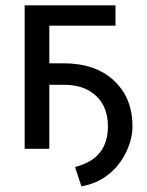

<svg xmlns="http://www.w3.org/2000/svg" viewBox="-20 -548 542 707"><path d="M405.3 -453.6H161.6V-314.9H214.4Q331.1 -314.9 399.4 -251.5Q467.8 -188 467.8 -83Q467.8 -35.2 443.8 13.7Q419.9 62.5 378.4 95.2Q336.9 127.9 279.8 138.2L256.3 66.9Q318.8 50.8 348.1 13.4Q377.4 -23.9 377.4 -83Q377.4 -153.8 334 -194.8Q290.5 -235.8 216.3 -235.8H161.6V0H70.8V-528.3H405.3Z"/></svg>

Font: Mardoto
Style: Regular
Weight: 400
Designer: Christian Robertson, Vahan Hovhannisyan
Foundry: Google
Version: Version 1.000